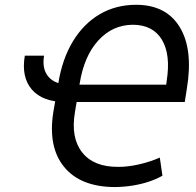

<svg xmlns="http://www.w3.org/2000/svg" viewBox="-20 -757 806 789"><path d="M82 -528.3H161.1Q151.9 -474.1 178.5 -442.4Q205.1 -410.6 258.8 -410.2L248 -337.9Q155.3 -337.9 111.1 -388.9Q66.9 -439.9 82 -528.3ZM452.1 11.7Q311 11.2 243.7 -70.8Q176.3 -152.8 199.2 -296.9L219.7 -415Q235.8 -515.1 279.8 -587.4Q323.7 -659.7 389.9 -698.5Q456.1 -737.3 539.1 -737.3Q662.6 -737.3 718.5 -645.8Q774.4 -554.2 748 -393.6L739.3 -337.9H269.5L280.3 -409.2H663.1L665 -424.8Q682.1 -532.7 645.3 -593.8Q608.4 -654.8 526.4 -655.3Q442.4 -654.8 384 -590.8Q325.7 -526.9 307.6 -415L288.1 -296.9Q270 -191.4 317.4 -131.1Q364.7 -70.8 464.8 -71.3Q503.4 -70.8 549.3 -81.1Q595.2 -91.3 636.7 -109.4L647.5 -35.2Q624.5 -21.5 593.3 -11Q562 -0.5 526.1 5.4Q490.2 11.2 452.1 11.7Z"/></svg>

Font: Inter Tight
Style: Italic
Weight: 400
Italic angle: -9.39999°
Designer: Rasmus Andersson
Foundry: rsms
Version: Version 3.002